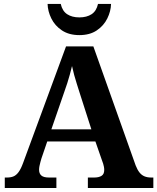

<svg xmlns="http://www.w3.org/2000/svg" viewBox="-20 -948 793 968"><path d="M4.1 0V-53H16.1Q34.4 -53 48.1 -58.7Q61.8 -64.4 73.6 -80.3Q85.3 -96.1 96.2 -125.8L312.9 -714H450.7L663.9 -114.1Q672.5 -92 683.2 -78.5Q694 -64.9 708.4 -59Q722.9 -53 741.3 -53H753.1V0H423V-53H455.9Q477.8 -53 491.6 -61.3Q505.5 -69.6 505.5 -91.2Q505.5 -99.5 503.9 -107.3Q502.3 -115.1 500.2 -122.5Q498.1 -129.9 495.7 -135.1L460.9 -234.9H218.2L188.9 -149.1Q186.5 -141.1 183.7 -130.8Q180.8 -120.4 178.9 -110.5Q177 -100.5 177 -92.2Q177 -73 188.6 -63Q200.2 -53 226.2 -53H264.3V0ZM239 -296H440.6L381.5 -480.2Q374.4 -503.3 367.2 -525.4Q360.1 -547.4 354 -569.8Q348 -592.2 343.1 -615Q338.1 -592.8 331.9 -571.4Q325.7 -550.1 319.2 -528.8Q312.6 -507.5 304.1 -484.6ZM380.2 -771Q327.9 -771 292.3 -794.7Q256.7 -818.4 238.8 -854.9Q220.9 -891.3 219.9 -928.3H286.2Q294.2 -892.3 318.7 -876.3Q343.2 -860.3 380.2 -860.3Q417.2 -860.3 441.7 -876.3Q466.2 -892.3 474.2 -928.3H539.9Q538.9 -891.3 521 -854.9Q503.1 -818.4 467.9 -794.7Q432.8 -771 380.2 -771Z"/></svg>

Font: Noto Serif Hebrew
Style: Regular
Weight: 400
Designer: Monotype Design Team
Foundry: Monotype Imaging Inc.
Version: Version 2.003